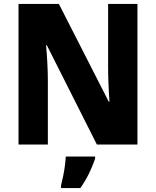

<svg xmlns="http://www.w3.org/2000/svg" viewBox="-20 -734 792 975"><path d="M678 0H472L218 -504H214Q218 -462 220.5 -412.5Q223 -363 223 -324V0H74V-714H279L532 -218H536Q533 -257 531 -305.5Q529 -354 529 -391V-714H678ZM463 72Q450 110 432 147Q414 184 388 221H290V207Q295 188 300.5 161.5Q306 135 309.5 108Q313 81 314 61H463Z"/></svg>

Font: Noto Sans Hebrew SemiCondensed ExtraBold
Style: Regular
Weight: 800
Width: 4
Designer: Monotype Design Team
Foundry: Monotype Imaging Inc.
Version: Version 2.004; ttfautohint (v1.8.4.7-5d5b)